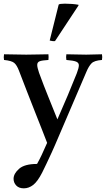

<svg xmlns="http://www.w3.org/2000/svg" viewBox="-36 -772 577 1047"><path d="M94 255Q67 255 52.5 239.5Q38 224 38 203Q38 175 68 148.5Q98 122 166 122Q179 99 191.5 72.5Q204 46 221 7Q210 -21 193 -65Q176 -109 154.5 -162.5Q133 -216 111 -273.5Q89 -331 68 -385Q56 -417 41.5 -429Q27 -441 -14 -445Q-17 -459 -14 -476Q15 -476 45 -475Q75 -474 107 -474Q136 -474 170 -475Q204 -476 228 -476Q230 -461 228 -445Q194 -443 180.5 -438Q167 -433 167 -418Q167 -404 177 -375Q203 -304 227.5 -244Q252 -184 277 -121Q309 -194 333.5 -252Q358 -310 383 -373Q394 -402 394 -416Q394 -430 379 -436Q364 -442 326 -445Q323 -461 326 -476Q351 -476 377.5 -475Q404 -474 434 -474Q454 -474 477.5 -475Q501 -476 520 -476Q523 -461 520 -445Q478 -442 463 -426.5Q448 -411 435 -380L264 19Q259 31 246 59.5Q233 88 218.5 118.5Q204 149 194 169Q169 218 145 236.5Q121 255 94 255ZM392 -746V-742L264 -548Q259 -547 250 -548Q241 -549 235 -551L284 -747Q289 -752 318 -752Q358 -752 392 -746Z"/></svg>

Font: Castoro
Style: Regular
Weight: 400
Designer: John Hudson
Foundry: Tiro Typeworks Ltd.
Version: Version 2.04